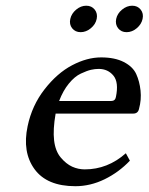

<svg xmlns="http://www.w3.org/2000/svg" viewBox="-20 -639 518 669"><path d="M231.4 -540.5Q220.7 -554.2 224.9 -573Q229 -591.8 245.4 -605.5Q261.7 -619.1 280.5 -619.1Q299.3 -619.1 310.1 -605.5Q320.8 -591.8 316.9 -573Q313 -554.2 296.4 -540.5Q279.8 -526.9 261 -526.9Q242.2 -526.9 231.4 -540.5ZM391.6 -540.5Q380.9 -554.2 384.8 -573Q388.7 -591.8 405.3 -605.5Q421.9 -619.1 440.7 -619.1Q459.5 -619.1 470.2 -605.5Q481 -591.8 476.8 -573Q472.7 -554.2 456.3 -540.5Q439.9 -526.9 421.1 -526.9Q402.3 -526.9 391.6 -540.5ZM186 -287.1H367.2Q381.3 -287.1 383.8 -300.8Q394.5 -352.1 375.2 -375.5Q356 -398.9 323.7 -398.9Q311 -398.9 297.1 -395.8Q283.2 -392.6 261.7 -382.6Q240.2 -372.6 220 -347.9Q199.7 -323.2 186 -287.1ZM418.5 -105 432.6 -79.1Q394 -38.6 344.5 -14.4Q294.9 9.8 242.7 9.8Q143.6 9.8 100.3 -49.6Q57.1 -108.9 76.2 -199.2Q91.3 -271.5 135.3 -327.9Q179.2 -384.3 231.2 -411.6Q283.2 -439 332.5 -439Q379.9 -439 411.4 -422.9Q442.9 -406.7 454.6 -381.1Q466.3 -355.5 469.7 -323.5Q473.1 -291.5 464.4 -259.8Q460.9 -242.7 442.9 -243.2H173.8Q164.1 -187.5 168.5 -149.9Q172.9 -112.3 191.7 -90.1Q210.4 -67.9 231.4 -58.3Q252.4 -48.8 275.4 -48.8Q355 -48.8 418.5 -105Z"/></svg>

Font: Linux Biolinum
Style: Italic
Weight: 400
Italic angle: -12°
Designer: Philipp H. Poll
Foundry: Philipp H. Poll
Version: Version 1.1.3 ; ttfautohint (v0.9)